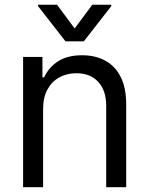

<svg xmlns="http://www.w3.org/2000/svg" viewBox="-20 -784 625 804"><path d="M160.5 -328.1V0H76.7V-545.5H157.7V-460.2H164.8Q183.9 -501.8 223 -527.2Q262.1 -552.6 323.9 -552.6Q379.3 -552.6 420.8 -530Q462.4 -507.5 485.4 -461.8Q508.5 -416.2 508.5 -346.6V0H424.7V-340.9Q424.7 -405.2 391.3 -441.2Q358 -477.3 299.7 -477.3Q259.6 -477.3 228.2 -459.9Q196.7 -442.5 178.6 -409.1Q160.5 -375.7 160.5 -328.1ZM218.8 -764.2 292.6 -664.8 366.5 -764.2H446V-758.5L331 -610.8H254.3L139.2 -758.5V-764.2Z"/></svg>

Font: InterMG
Style: Regular
Weight: 400
Designer: Rasmus Andersson
Foundry: rsms
Version: Version 3.019;December 26, 2023;FontCreator 15.0.0.2955 64-b